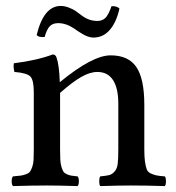

<svg xmlns="http://www.w3.org/2000/svg" viewBox="-20 -627 594 649"><path d="M467.8 -272.9V-122.1Q467.8 -96.7 470 -81.3Q472.2 -65.9 475.6 -55.9Q479 -45.9 488.5 -41.3Q498 -36.6 507.6 -34.4Q517.1 -32.2 537.1 -30.8Q541 -26.4 541 -14.4Q541 -2.4 537.1 2Q472.7 0 423.8 0Q383.3 0 318.8 2Q315.4 -2.4 315.4 -14.4Q315.4 -26.4 318.8 -30.8Q340.3 -32.7 349.9 -35.4Q359.4 -38.1 367.7 -47.6Q376 -57.1 377.9 -73.7Q379.9 -90.3 379.9 -122.1V-276.9Q379.9 -328.6 362.1 -356.2Q344.2 -383.8 309.1 -383.8Q284.2 -383.8 254.6 -366.9Q225.1 -350.1 183.1 -313V-122.1Q183.1 -101.1 183.8 -87.2Q184.6 -73.2 187.7 -63Q190.9 -52.7 194.1 -47.4Q197.3 -42 205.3 -38.3Q213.4 -34.7 220.7 -33.4Q228 -32.2 242.2 -30.8Q246.6 -26.4 246.6 -14.4Q246.6 -2.4 242.2 2Q177.7 0 139.2 0Q88.4 0 23.9 2Q19.5 -2.4 19.5 -14.4Q19.5 -26.4 23.9 -30.8Q41 -32.2 50 -33.4Q59.1 -34.7 68.6 -38.3Q78.1 -42 81.8 -47.4Q85.4 -52.7 89.1 -63.2Q92.8 -73.7 93.5 -87.2Q94.2 -100.6 94.2 -122.1V-315.9Q94.2 -355.5 83 -367.9Q71.8 -380.4 28.8 -383.8Q24.4 -399.9 26.9 -413.1Q105 -422.9 158.2 -442.9Q167.5 -442.9 170.9 -433.1Q180.2 -407.7 182.1 -349.1Q292.5 -439.9 354 -439.9Q414.1 -439.9 440.9 -400.4Q467.8 -360.8 467.8 -272.9ZM309.1 -556.2Q325.7 -556.2 336.2 -566.4Q346.7 -576.7 356.9 -606Q374.5 -607.4 383.8 -598.1Q373.5 -551.8 351.1 -525.9Q328.6 -500 295.9 -500Q292.5 -500 288.8 -500.5Q285.2 -501 281.2 -502.2Q277.3 -503.4 274.4 -504.4Q271.5 -505.4 266.8 -507.8Q262.2 -510.3 260 -511.5Q257.8 -512.7 252.7 -515.9Q247.6 -519 246.1 -520Q244.6 -521 238.8 -524.9Q232.9 -528.8 231.9 -529.8Q203.6 -548.8 176.8 -548.8Q158.2 -548.8 148.2 -538.3Q138.2 -527.8 130.9 -502Q110.4 -500 104 -508.8Q127.9 -606.9 185.1 -606.9Q198.7 -606.9 213.4 -601.1Q228 -595.2 235.1 -590.3Q242.2 -585.4 256.8 -574.2Q280.8 -556.2 309.1 -556.2Z"/></svg>

Font: Common Serif News
Style: Regular
Weight: 450
Designer: Philipp H. Poll, Khaled Hosny
Foundry: Stefan Peev, Context Ltd.
Version: Version 1.026